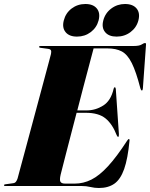

<svg xmlns="http://www.w3.org/2000/svg" viewBox="-40 -930 750 960"><path d="M367.5 0H-14Q-20 0 -20 -3.5Q-20 -8 -13.5 -8.5L26 -14Q35 -15 40 -21.8Q45 -28.5 48 -38Q49.5 -44 59.2 -80Q69 -116 83.8 -171Q98.5 -226 115.8 -290Q133 -354 150.2 -418Q167.5 -482 181.8 -535.8Q196 -589.5 205.2 -623.2Q214.5 -657 215 -660.5Q217.5 -673 214.5 -678.8Q211.5 -684.5 199 -686L162 -691Q155.5 -691.5 155.5 -696Q155.5 -700 162.5 -700H627Q656.5 -700 668.2 -707.5Q680 -715 685 -715Q691 -715 690 -706L674.5 -489Q673.5 -477.5 669.5 -477.5Q665 -477.5 662 -488Q640.5 -571.5 619 -614.5Q597.5 -657.5 569 -672.8Q540.5 -688 496.5 -688H428Q427 -684.5 419.8 -657.2Q412.5 -630 401 -586.2Q389.5 -542.5 375.2 -488.8Q361 -435 346.5 -378H393.5Q437.5 -378 476 -402.2Q514.5 -426.5 528 -485.5Q529.5 -493.5 534 -493.5Q538 -493.5 539 -485L554.5 -260Q555 -246.5 551.5 -246Q547 -245 543.5 -254Q522 -310 487.5 -338Q453 -366 389.5 -366H343Q328.5 -310.5 314.8 -257.5Q301 -204.5 289.8 -161Q278.5 -117.5 271.5 -89.5Q264.5 -61.5 263 -56Q257 -29.5 262.5 -20.8Q268 -12 286 -12H334Q377 -12 417 -32Q457 -52 500.2 -99Q543.5 -146 596 -227Q601.5 -235 604 -235Q608.5 -235 607.5 -226Q599 -136.5 580.8 -84.8Q562.5 -33 531.8 -11.5Q501 10 454.5 10Q432.5 10 412.2 5Q392 0 367.5 0ZM345 -747Q306 -747 287.8 -769.5Q269.5 -792 279 -828Q288.5 -865 318.2 -887.5Q348 -910 387 -910Q426 -910 444.2 -887.5Q462.5 -865 453 -828Q443.5 -792 413.8 -769.5Q384 -747 345 -747ZM543 -747Q504 -747 485.5 -769.5Q467 -792 476.5 -828Q486 -864.5 516.2 -887.2Q546.5 -910 585 -910Q624.5 -910 643 -887.5Q661.5 -865 652 -828Q642.5 -792 612.5 -769.5Q582.5 -747 543 -747Z"/></svg>

Font: Fraunces 144pt Black
Style: Italic
Weight: 900
Italic angle: -16°
Version: Version 1.000;[0bf87f6ff]